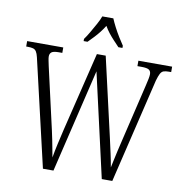

<svg xmlns="http://www.w3.org/2000/svg" viewBox="-97 -1023 1071 1115"><g transform="rotate(10 438.0 -465.5)"><path d="M83 -632Q78 -653 71 -664Q64 -675 52 -678.5Q40 -682 21 -682H11V-714H224V-682H203Q172 -682 161 -673.5Q150 -665 150 -648Q150 -639 153 -624.5Q156 -610 160 -591L242 -231Q249 -200 254 -174.5Q259 -149 263.5 -125Q268 -101 273 -74Q280 -115 289 -155Q298 -195 309 -242L423 -710H475L582 -243Q593 -194 602 -153Q611 -112 617 -76Q622 -98 627 -123Q632 -148 638.5 -175.5Q645 -203 652 -233L735 -582Q740 -602 743.5 -620Q747 -638 747 -648Q747 -666 735.5 -674Q724 -682 691 -682H667V-714H866V-682H852Q833 -682 821.5 -678Q810 -674 802.5 -660Q795 -646 787 -618L639 0H577L438 -611L292 0H230ZM334 -784Q348 -803 363 -829Q378 -855 393 -882Q408 -909 416 -931H481Q490 -909 504 -882Q518 -855 534 -829Q550 -803 563 -784V-771H539Q522 -789 506 -806Q490 -823 475.5 -841.5Q461 -860 449 -881Q436 -860 421.5 -841.5Q407 -823 391 -806Q375 -789 357 -771H334Z"/></g></svg>

Font: Noto Serif Khmer Condensed Light
Style: Regular
Weight: 300
Width: 3
Designer: Danh Hong and the Monotype Design Team
Foundry: Monotype Imaging Inc.
Version: Version 2.004